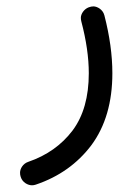

<svg xmlns="http://www.w3.org/2000/svg" viewBox="-20 -293 428 589"><path d="M252 -270.5C237.8 -265.1 228 -250.5 228 -238.3C228 -234.9 228.5 -231 229.5 -227.1C244.6 -169.9 252.4 -116.7 252.4 -68.4C252.4 4.4 235.8 63 202.6 107.4C168.9 151.9 123.5 184.1 66.4 203.6C50.3 209 41.5 224.6 41.5 236.8C41.5 241.2 42 245.1 43.5 249.5C48.8 267.1 65.9 275.4 78.1 275.4C81.5 275.4 85.4 274.9 89.8 273.4C160.6 249.5 217.8 209 260.7 151.9C303.2 94.2 324.7 21 324.7 -68.4C324.7 -124 316.4 -183.1 300.3 -245.6C295.9 -263.7 278.3 -273.4 266.6 -273.4C262.2 -273.4 257.3 -272.5 252 -270.5Z"/></svg>

Font: Mikhak
Style: Regular
Weight: 400
Designer: Amin Abedi
Version: Version 3.2